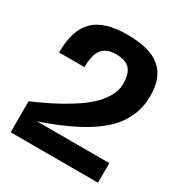

<svg xmlns="http://www.w3.org/2000/svg" viewBox="-169 -844 915 967"><g transform="rotate(30 289.0 -360.0)"><path d="M399 -493Q399 -553 374.5 -579.5Q350 -606 294 -606Q238 -606 213 -574Q188 -542 188 -470H40Q40 -601 100.5 -660.5Q161 -720 294 -720Q426 -720 487 -668.5Q548 -617 548 -510Q548 -379 448 -286Q348 -193 118 -114H538V0H30V-180Q89 -206 137 -230Q185 -254 236 -286Q287 -318 321 -349Q355 -380 377 -417.5Q399 -455 399 -493Z"/></g></svg>

Font: Fivo Sans Modern
Style: Regular
Weight: 700
Designer: Alexander Slobzheninov
Foundry: Alexander Slobzheninov
Version: 1.0